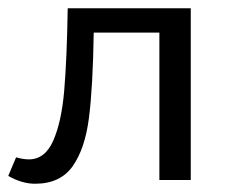

<svg xmlns="http://www.w3.org/2000/svg" viewBox="-30 -436 557 465"><path d="M432 0H356V-357H197Q195 -226 185.5 -151Q176 -76 146 -33.5Q116 9 55 9Q23 9 -10 -10L9 -55Q26 -50 40 -50Q79 -50 99 -95.5Q119 -141 125.5 -216.5Q132 -292 134 -416H432Z"/></svg>

Font: Ysabeau Medium
Style: Regular
Weight: 500
Designer: Christian Thalmann (Catharsis Fonts)
Version: Version 0.003